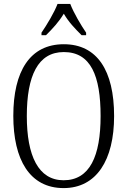

<svg xmlns="http://www.w3.org/2000/svg" viewBox="-20 -951 652 981"><path d="M192 -784V-771H215C250 -806 280 -838 306 -881C331 -838 362 -806 397 -771H420V-784C394 -822 356 -886 339 -931H274C257 -886 218 -822 192 -784ZM305 10C473 10 563 -133 563 -358C563 -591 476 -725 306 -725C133 -725 48 -587 48 -359C48 -135 132 10 305 10ZM305 -30C176 -30 117 -155 117 -358C117 -564 174 -685 306 -685C444 -685 494 -564 494 -358C494 -154 439 -30 305 -30Z"/></svg>

Font: Noto Serif Thai Condensed Light
Style: Regular
Weight: 300
Width: 3
Designer: Monotype Design Team
Foundry: Monotype Imaging Inc.
Version: Version 2.002